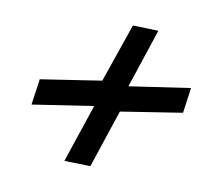

<svg xmlns="http://www.w3.org/2000/svg" viewBox="-83 -759 960 828"><g transform="rotate(-30 397.5 -345.0)"><path d="M396.5 -421.9 629.9 -562 713.4 -487.3 481.9 -344.7 711.9 -203.1 628.9 -127.9 395.5 -268.6 167.5 -128.4 82 -204.1 311.5 -344.7 80.6 -485.4 166 -562Z"/></g></svg>

Font: Lunasima
Style: Bold
Weight: 700
Designer: The DocRepair Project, Monotype Design Team
Foundry: Google
Version: Version 2.009